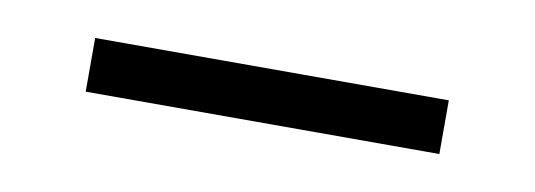

<svg xmlns="http://www.w3.org/2000/svg" viewBox="-24 -58 451 162"><g transform="rotate(10 201.5 23.0)"><path d="M50 46V0H353V46Z"/></g></svg>

Font: Foldit Light
Style: Regular
Weight: 300
Version: Version 1.003